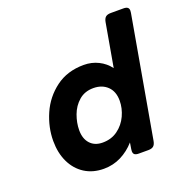

<svg xmlns="http://www.w3.org/2000/svg" viewBox="-119 -750 838 868"><g transform="rotate(-20 300.0 -315.5)"><path d="M592.3 -620.1Q592.3 -617.7 591.3 -609.9L489.3 -30.8Q486.3 -14.2 478 -7.1Q469.7 0 453.1 0H407.2Q393.6 0 387.2 -4.9Q380.9 -9.8 380.9 -21Q380.9 -23.9 381.8 -30.8L386.7 -61Q357.4 -27.8 319.1 -8.5Q280.8 10.7 236.3 10.7Q183.6 10.7 144.5 -14.2Q105.5 -39.1 84.2 -83.5Q63 -127.9 63 -185.5Q63 -251 90.8 -314.7Q118.7 -378.4 174.6 -420.2Q230.5 -461.9 309.6 -461.9Q347.7 -461.9 379.6 -446Q411.6 -430.2 432.6 -401.9L469.2 -609.9Q472.2 -626.5 480.5 -633.5Q488.8 -640.6 505.4 -640.6H565.9Q579.6 -640.6 585.9 -635.7Q592.3 -630.9 592.3 -620.1ZM407.7 -254.9Q407.7 -299.3 381.8 -324Q356 -348.6 314.5 -348.6Q272.9 -348.6 244.9 -324.2Q216.8 -299.8 203.4 -263.2Q189.9 -226.6 189.9 -190.9Q189.9 -149.9 211.7 -126.2Q233.4 -102.5 271.5 -102.5Q313.5 -102.5 344.2 -125Q375 -147.5 391.4 -182.9Q407.7 -218.3 407.7 -254.9Z"/></g></svg>

Font: Courier Prime Sans
Style: Bold Italic
Weight: 700
Italic angle: -10°
Designer: Alan Dague-Greene
Foundry: Quote-Unquote Apps
Version: Version 3.020